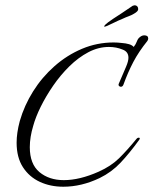

<svg xmlns="http://www.w3.org/2000/svg" viewBox="-20 -669 582 728"><path d="M220 39Q171 39 131 20.5Q91 2 67 -35Q43 -72 43 -128Q43 -165 55 -210Q72 -269 105.5 -322.5Q139 -376 186.5 -418Q234 -460 291 -484Q348 -508 411 -508Q419 -508 426.5 -507.5Q434 -507 442 -506Q457 -505 469 -501.5Q481 -498 487 -491Q495 -501 499 -512Q503 -523 510 -528Q518 -535 527 -535Q542 -535 542 -523Q542 -519 539 -514Q506 -473 485.5 -434Q465 -395 448 -348Q445 -340 438 -340Q434 -340 431 -343.5Q428 -347 431 -353L458 -416Q467 -437 467 -450Q467 -473 445 -481Q421 -491 393 -491Q353 -491 315 -471Q277 -451 243 -417.5Q209 -384 181.5 -344Q154 -304 134.5 -264.5Q115 -225 106 -192Q93 -149 93 -111Q93 -47 129.5 -16.5Q166 14 222 14Q282 14 354 -18Q401 -39 431.5 -69Q462 -99 498 -143Q501 -147 506 -147Q513 -147 508 -139Q471 -88 437 -52Q403 -16 358 6Q289 39 220 39ZM375 -569Q376 -574 390 -584.5Q404 -595 440 -618L483 -647Q489 -649 492 -649Q504 -647 504 -634Q504 -626 488 -617Q478 -611 468 -607.5Q458 -604 443 -597Q428 -591 412 -583Q396 -575 385.5 -570.5Q375 -566 375 -569Z"/></svg>

Font: Grey Qo
Style: Regular
Weight: 400
Designer: Robert E. Leuschke
Foundry: Robert E. Leuschke
Version: Version 2.010